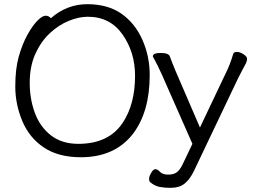

<svg xmlns="http://www.w3.org/2000/svg" viewBox="-20 -733 1221 917"><path d="M710 -464Q710 -480 747.5 -480Q785 -480 791 -464Q799 -441 819 -393L935 -124L1058 -383Q1078 -422 1094 -476Q1097 -485 1111.5 -485Q1126 -485 1143 -474Q1160 -463 1160 -452Q1160 -441 1154.5 -430.5Q1149 -420 1138 -399.5Q1127 -379 1118 -361L907 82Q887 124 861.5 144Q836 164 797 164H787Q768 164 744 160Q720 156 697 137Q692 132 692 121Q692 110 702 92.5Q712 75 722 75Q732 75 744.5 88Q757 101 783.5 101Q810 101 825.5 89Q841 77 855 46L899 -46L753 -377Q731 -425 720.5 -443.5Q710 -462 710 -464ZM223 -646Q299 -713 397 -713Q495 -713 560 -667.5Q625 -622 660 -543Q695 -464 695 -375Q695 -200 616 -95Q529 18 366 18Q259 18 189.5 -28.5Q120 -75 86.5 -155Q53 -235 53 -319.5Q53 -404 69.5 -462.5Q86 -521 110 -565Q134 -609 158 -633.5Q182 -658 197.5 -658Q213 -658 223 -646ZM354 -46Q498 -46 565 -145Q625 -234 625 -371Q625 -483 565.5 -568Q506 -653 399 -653Q356 -653 307.5 -633Q259 -613 217 -573.5Q175 -534 148.5 -475Q122 -416 122 -337.5Q122 -259 147 -192.5Q172 -126 224 -86Q276 -46 354 -46Z"/></svg>

Font: LXGW WenKai
Style: Regular
Weight: 400
Designer: LXGW / Fontworks Inc.
Foundry: LXGW / Fontworks Inc.
Version: Version 1.520; June 14, 2025